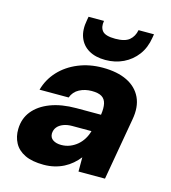

<svg xmlns="http://www.w3.org/2000/svg" viewBox="-110 -822 825 924"><g transform="rotate(15 302.0 -360.0)"><path d="M192 12Q134 12 98 -5.5Q62 -23 45.5 -54Q29 -85 30 -123Q31 -175 61 -212.5Q91 -250 145.5 -271Q200 -292 275 -292H397Q402 -326 397 -348Q392 -370 375 -380.5Q358 -391 325 -391Q291 -391 263.5 -376.5Q236 -362 225 -332H80Q95 -386 132.5 -426.5Q170 -467 225.5 -490Q281 -513 347 -513Q420 -513 469 -489Q518 -465 539.5 -419.5Q561 -374 549 -309L495 0H363V-71Q349 -53 331 -37.5Q313 -22 291.5 -11Q270 0 245 6Q220 12 192 12ZM249 -102Q272 -102 292 -110Q312 -118 328 -131.5Q344 -145 355.5 -163.5Q367 -182 373 -204H277Q252 -204 233 -196.5Q214 -189 203.5 -176Q193 -163 192 -144Q192 -123 208 -112.5Q224 -102 249 -102ZM348 -552Q299 -552 265.5 -571.5Q232 -591 218 -627.5Q204 -664 214 -715L217 -732H294Q288 -700 303.5 -681.5Q319 -663 368 -663Q416 -663 438 -681.5Q460 -700 466 -732H543L540 -714Q532 -663 505 -627Q478 -591 437.5 -571.5Q397 -552 348 -552Z"/></g></svg>

Font: DM Sans 18pt Black
Style: Italic
Weight: 900
Italic angle: -10°
Designer: Colophon Foundry, Jonny Pinhorn
Foundry: Colophon Foundry
Version: Version 4.004;gftools[0.9.30]